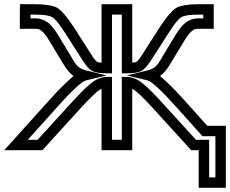

<svg xmlns="http://www.w3.org/2000/svg" viewBox="-119 -694 1101 919"><path d="M962 180V-67V-92H937H873L759 -219C714 -269 676 -306 647 -330C669 -346 684 -368 699 -393L762 -497C776 -521 788 -536 799 -545C809 -554 815 -556 828 -556H879H904V-581V-649V-674H879H834C784 -674 745 -668 724 -656C704 -643 678 -613 650 -570H649V-569L560 -430C548 -411 540 -402 534 -398C531 -396 524 -395 514 -394V-649V-674H489H392H367V-649V-394C356 -395 349 -396 346 -398C340 -402 332 -411 320 -430L231 -569V-570H230C202 -613 176 -643 156 -656C135 -668 96 -674 47 -674H2H-23L-24 -649V-581V-556H2H53C65 -556 71 -554 81 -545C92 -536 104 -521 118 -497L181 -393C196 -368 211 -346 233 -330C204 -306 166 -269 121 -219L-61 -17L-99 25H-43H73H84L91 17L275 -185C314 -227 340 -252 356 -263C360 -265 363 -267 367 -269V0V25H392H489H514V0V-269C517 -267 520 -265 524 -263C540 -252 566 -227 605 -185L789 17L796 25H808H832V180V205H857H937H962V180ZM912 155H882V0V-25H857H819L642 -219C602 -262 571 -291 552 -304C532 -318 508 -326 489 -326H464V-301V-25H417V-301V-326H392C372 -326 348 -318 328 -304C309 -291 278 -262 238 -219L61 -25H14L158 -185C230 -266 274 -304 292 -309L391 -333L293 -357C257 -366 246 -381 224 -418V-419L161 -523C145 -550 128 -571 113 -584C97 -597 74 -606 53 -606H27V-624H47C92 -624 117 -620 130 -612C144 -605 162 -583 188 -543L189 -542L277 -404C292 -381 307 -363 321 -355C335 -347 361 -343 392 -343H417V-368V-624H464V-368V-343H489C519 -343 545 -347 559 -355C573 -363 588 -381 603 -404L692 -542C718 -583 736 -605 750 -612C763 -620 788 -624 834 -624H854V-606H828C806 -606 783 -597 767 -584C752 -571 735 -550 719 -523L656 -419V-418C634 -381 623 -366 587 -357L489 -333L588 -309C606 -304 649 -266 722 -185L843 -50L850 -42H862H912V155Z"/></svg>

Font: Gamestation DisplayOutline
Style: Regular
Weight: 400
Designer: Jonas Hecksher
Foundry: Jonas Hecksher, Playtypeª, e-types AS
Version: Version 1.003